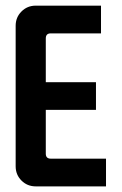

<svg xmlns="http://www.w3.org/2000/svg" viewBox="-20 -663 433 683"><path d="M107.1 -642.9H339.3V-544.3H160.7Q142.9 -544.3 142.9 -526.4V-370.7H321.4V-272.1H142.9V-116.4Q142.9 -98.6 160.7 -98.6H357.1V0H107.1Q77.1 0 56.4 -20.7Q35.7 -41.4 35.7 -71.4V-571.4Q35.7 -601.4 56.4 -622.1Q77.1 -642.9 107.1 -642.9Z"/></svg>

Font: Aire Exterior
Style: Regular
Weight: 400
Width: 4
Designer: Jayvee Enaguas (HarvettFox96)
Version: 20190503.02